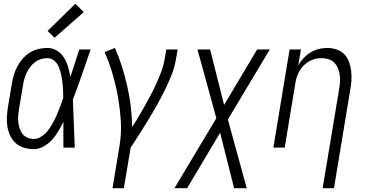

<svg xmlns="http://www.w3.org/2000/svg" viewBox="-20 -782 1940 1017"><path d="M160 8Q133 8 108.5 1Q84 -6 65 -22.5Q46 -39 35 -61.5Q24 -84 19.5 -109.5Q15 -135 16.5 -161.5Q18 -188 22 -215L43 -340Q47 -363 54 -386.5Q61 -410 72.5 -431.5Q84 -453 101 -472Q118 -491 139 -504Q160 -517 183.5 -522.5Q207 -528 231 -528Q259 -528 282 -513.5Q305 -499 319 -476.5Q333 -454 340.5 -428Q348 -402 353 -375Q365 -411 376.5 -447.5Q388 -484 400 -520H460Q437 -453 414 -386.5Q391 -320 366 -254Q369 -191 371 -127Q373 -63 376 0H316Q315 -34 315.5 -67.5Q316 -101 316 -135V-137Q304 -112 289.5 -87.5Q275 -63 256 -42Q237 -21 211.5 -6.5Q186 8 160 8ZM160 -46Q177 -46 193 -55Q209 -64 222 -77Q235 -90 244.5 -105Q254 -120 262.5 -135.5Q271 -151 278 -167Q285 -183 291.5 -199Q298 -215 304 -231Q310 -247 315 -264Q315 -285 314 -306Q313 -327 310.5 -347.5Q308 -368 303.5 -388.5Q299 -409 291.5 -427.5Q284 -446 268 -460Q252 -474 231 -474Q214 -474 197 -469Q180 -464 165.5 -453Q151 -442 140 -427.5Q129 -413 121.5 -397Q114 -381 109 -364.5Q104 -348 102 -331L81 -206Q78 -188 76.5 -170Q75 -152 77 -134.5Q79 -117 84.5 -101Q90 -85 100 -72Q110 -59 126 -52.5Q142 -46 160 -46ZM269 -582 232 -618 379 -762 424 -718Z M576 215 613 -9Q624 -75 620 -139.5Q616 -204 605 -266.5Q594 -329 576.5 -389.5Q559 -450 534 -506L589 -528Q610 -480 626 -429Q642 -378 654 -325.5Q666 -273 672.5 -219Q679 -165 680 -110Q699 -138 716 -167Q733 -196 749.5 -225.5Q766 -255 781.5 -284.5Q797 -314 810.5 -344.5Q824 -375 835.5 -406Q847 -437 852 -468L861 -520H921L912 -468Q905 -426 889 -385.5Q873 -345 853.5 -305.5Q834 -266 812.5 -227.5Q791 -189 767.5 -150.5Q744 -112 720.5 -74.5Q697 -37 672 0L636 215Z M904 215 1126 -156 1026 -520H1093L1167 -226L1342 -520H1409L1187 -149L1287 215H1220L1146 -79L971 215Z M1689 215 1777 -314Q1780 -333 1781 -352Q1782 -371 1779 -388.5Q1776 -406 1769 -422.5Q1762 -439 1749.5 -451Q1737 -463 1719.5 -468.5Q1702 -474 1683 -474Q1666 -474 1649 -470Q1632 -466 1616 -456.5Q1600 -447 1587 -433.5Q1574 -420 1565.5 -404.5Q1557 -389 1551.5 -372Q1546 -355 1544 -338L1488 0H1428L1514 -520H1574L1560 -436Q1571 -456 1588 -474Q1605 -492 1625.5 -504.5Q1646 -517 1668.5 -522.5Q1691 -528 1714 -528Q1739 -528 1763 -520Q1787 -512 1803.5 -495Q1820 -478 1828.5 -455Q1837 -432 1840 -407Q1843 -382 1841.5 -356.5Q1840 -331 1835 -305L1749 215Z"/></svg>

Font: Iosevka QP Light
Style: Italic
Weight: 300
Italic angle: -9°
Designer: Belleve Invis
Foundry: Belleve Invis
Version: Version 20.0.0; ttfautohint (v1.8.4)